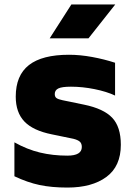

<svg xmlns="http://www.w3.org/2000/svg" viewBox="-20 -829 605 866"><path d="M45 0ZM45 -34V-187Q102 -155 160 -141Q218 -127 284 -127Q349 -127 349 -166Q349 -182 340 -190Q331 -198 311 -203L214 -223Q129 -240 90 -281Q51 -322 51 -393Q51 -489 110.5 -535.5Q170 -582 291 -582Q341 -582 395.5 -572Q450 -562 499 -546V-398Q461 -416 406.5 -427Q352 -438 300 -438Q259 -438 243 -430Q227 -422 227 -405Q227 -392 235 -386.5Q243 -381 262 -377L359 -357Q447 -339 486 -298Q525 -257 525 -176Q525 -79 460 -31Q395 17 284 17Q213 17 158.5 5.5Q104 -6 45 -34ZM302 -809H500L379 -656H204Z"/></svg>

Font: Biryani Black
Style: Regular
Weight: 900
Designer: Dan Reynolds and Mathieu Reguer
Foundry: Dan Reynolds and Mathieu Reguer
Version: Version 1.004; ttfautohint (v1.1) -l 5 -r 5 -G 72 -x 0 -D la